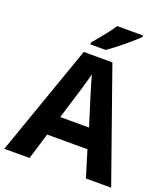

<svg xmlns="http://www.w3.org/2000/svg" viewBox="-165 -1100 1019 1165"><g transform="rotate(20 345.0 -518.0)"><path d="M527 -51 475 -221H215L163 -51H0L252 -768H437L690 -51ZM387 -514Q382 -531 374 -557Q366 -583 358 -610Q350 -637 345 -657Q340 -637 331.5 -607.5Q323 -578 315.5 -551.5Q308 -525 304 -514L253 -348H439ZM556 -975Q542 -961 519 -941Q496 -921 469.5 -899Q443 -877 417.5 -857.5Q392 -838 373 -825H274V-838Q290 -857 311.5 -882.5Q333 -908 354 -935.5Q375 -963 389 -985H556Z"/></g></svg>

Font: Noto Sans Tamil UI
Style: Regular
Weight: 400
Designer: Jelle Bosma - Monotype Design Team
Foundry: Monotype Imaging Inc.
Version: Version 2.004